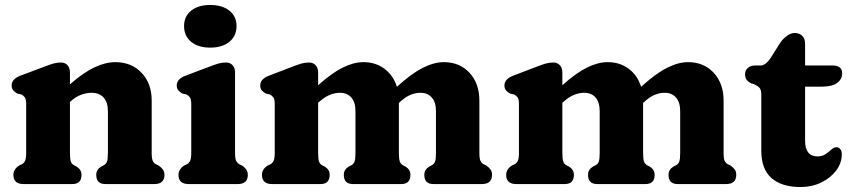

<svg xmlns="http://www.w3.org/2000/svg" viewBox="-20 -742 3436 774"><path d="M262 -450V-402Q317.5 -450.5 361.8 -471Q406 -491.5 444.5 -491.5Q510 -491.5 550.8 -448.5Q591.5 -405.5 591.5 -336.5V-126Q591.5 -102.5 595.8 -93.5Q600 -84.5 608.5 -80L619 -75Q630.5 -67 636.8 -58.5Q643 -50 643 -37Q643 0 602 0H405Q368 0 368 -37Q368 -58 387 -70L398.5 -76Q407.5 -80.5 411.2 -90.5Q415 -100.5 415 -126V-293.5Q415 -330 397.5 -349Q380 -368 349 -368Q329.5 -368 307.5 -360.2Q285.5 -352.5 263.5 -332.5L262 -331.5V-126Q262 -100.5 265.8 -90.5Q269.5 -80.5 278.5 -76L289.5 -70Q308.5 -58 308.5 -37Q308.5 0 271.5 0H75Q34 0 34 -37Q34 -60 57.5 -75L68.5 -80Q76.5 -84.5 81 -93.8Q85.5 -103 85.5 -126V-321.5Q85.5 -342 80 -349.5Q74.5 -357 65.5 -361.5L50.5 -364.5Q40 -370 33.5 -377.5Q27 -385 27 -397.5Q27 -423.5 62.5 -437L158 -473Q180 -481.5 194.8 -485.8Q209.5 -490 225.5 -490Q242.5 -490 252.2 -479Q262 -468 262 -450Z M827.5 -550Q779 -550 750.5 -573.5Q722 -597 722 -637Q722 -676 750.5 -699Q779 -722 827.5 -722Q876 -722 904.8 -699Q933.5 -676 933.5 -637Q933.5 -597 904.8 -573.5Q876 -550 827.5 -550ZM927.5 -450V-126Q927.5 -103 932 -93.8Q936.5 -84.5 944.5 -80L955 -75Q979 -60 979 -37Q979 0 938 0H740.5Q699.5 0 699.5 -37Q699.5 -60 723 -75L734 -80Q742 -84.5 746.5 -93.8Q751 -103 751 -126V-321.5Q751 -342 745.5 -349.5Q740 -357 731 -361.5L716 -364.5Q705.5 -370 699 -377.5Q692.5 -385 692.5 -397.5Q692.5 -423.5 728 -437L823.5 -473Q845.5 -481.5 860.2 -485.8Q875 -490 891 -490Q908 -490 917.8 -479Q927.5 -468 927.5 -450Z M1262.5 -450V-398.5Q1318.5 -448.5 1362.5 -470Q1406.5 -491.5 1445 -491.5Q1494.5 -491.5 1530.2 -464.5Q1566 -437.5 1580 -392Q1638.5 -445.5 1684.2 -468.5Q1730 -491.5 1769 -491.5Q1833 -491.5 1872.8 -448.5Q1912.5 -405.5 1912.5 -336.5V-126Q1912.5 -103 1916.8 -93.8Q1921 -84.5 1929.5 -80L1940 -75Q1951.5 -67 1957.5 -58.5Q1963.5 -50 1963.5 -37Q1963.5 0 1922.5 0H1727.5Q1690.5 0 1690.5 -37Q1690.5 -58 1709.5 -70L1721 -76Q1730 -80.5 1733.8 -90.5Q1737.5 -100.5 1737.5 -126V-293.5Q1737.5 -330 1720.5 -349Q1703.5 -368 1675 -368Q1655.5 -368 1635 -359.8Q1614.5 -351.5 1592.5 -331L1588 -327V-126Q1588 -100.5 1591.8 -90.8Q1595.5 -81 1604 -76L1615.5 -70Q1634.5 -58 1634.5 -37Q1634.5 0 1597.5 0H1403Q1366 0 1366 -37Q1366 -58 1385 -70L1396.5 -76Q1405.5 -80.5 1409.2 -90.5Q1413 -100.5 1413 -126V-293.5Q1413 -330 1396.2 -349Q1379.5 -368 1350.5 -368Q1331 -368 1310.5 -360Q1290 -352 1268 -332.5L1262.5 -328V-126Q1262.5 -100.5 1266.2 -90.5Q1270 -80.5 1278.5 -76L1290 -70Q1309 -58 1309 -37Q1309 0 1272 0H1077Q1036 0 1036 -37Q1036 -60 1059.5 -75L1070.5 -80Q1078.5 -84.5 1083 -93.8Q1087.5 -103 1087.5 -126V-321.5Q1087.5 -342 1082 -349.5Q1076.5 -357 1067.5 -361.5L1052.5 -364.5Q1042 -370 1035.5 -377.5Q1029 -385 1029 -397.5Q1029 -423.5 1064.5 -437L1158.5 -473Q1180.5 -481.5 1195.2 -485.8Q1210 -490 1226 -490Q1242.5 -490 1252.5 -479Q1262.5 -468 1262.5 -450Z M2247 -450V-398.5Q2303 -448.5 2347 -470Q2391 -491.5 2429.5 -491.5Q2479 -491.5 2514.8 -464.5Q2550.5 -437.5 2564.5 -392Q2623 -445.5 2668.8 -468.5Q2714.5 -491.5 2753.5 -491.5Q2817.5 -491.5 2857.2 -448.5Q2897 -405.5 2897 -336.5V-126Q2897 -103 2901.2 -93.8Q2905.5 -84.5 2914 -80L2924.5 -75Q2936 -67 2942 -58.5Q2948 -50 2948 -37Q2948 0 2907 0H2712Q2675 0 2675 -37Q2675 -58 2694 -70L2705.5 -76Q2714.5 -80.5 2718.2 -90.5Q2722 -100.5 2722 -126V-293.5Q2722 -330 2705 -349Q2688 -368 2659.5 -368Q2640 -368 2619.5 -359.8Q2599 -351.5 2577 -331L2572.5 -327V-126Q2572.5 -100.5 2576.2 -90.8Q2580 -81 2588.5 -76L2600 -70Q2619 -58 2619 -37Q2619 0 2582 0H2387.5Q2350.5 0 2350.5 -37Q2350.5 -58 2369.5 -70L2381 -76Q2390 -80.5 2393.8 -90.5Q2397.5 -100.5 2397.5 -126V-293.5Q2397.5 -330 2380.8 -349Q2364 -368 2335 -368Q2315.5 -368 2295 -360Q2274.5 -352 2252.5 -332.5L2247 -328V-126Q2247 -100.5 2250.8 -90.5Q2254.5 -80.5 2263 -76L2274.5 -70Q2293.5 -58 2293.5 -37Q2293.5 0 2256.5 0H2061.5Q2020.5 0 2020.5 -37Q2020.5 -60 2044 -75L2055 -80Q2063 -84.5 2067.5 -93.8Q2072 -103 2072 -126V-321.5Q2072 -342 2066.5 -349.5Q2061 -357 2052 -361.5L2037 -364.5Q2026.5 -370 2020 -377.5Q2013.5 -385 2013.5 -397.5Q2013.5 -423.5 2049 -437L2143 -473Q2165 -481.5 2179.8 -485.8Q2194.5 -490 2210.5 -490Q2227 -490 2237 -479Q2247 -468 2247 -450Z M3021 -402 3008.5 -406Q2997 -411.5 2990.2 -420Q2983.5 -428.5 2983.5 -442.5Q2983.5 -458 2994.5 -468Q3005.5 -478 3023.5 -478H3045.5Q3067 -478 3088 -510.5L3125.5 -570Q3137 -586.5 3153 -597.8Q3169 -609 3183 -609Q3202 -609 3213.8 -597.8Q3225.5 -586.5 3225.5 -566V-478H3336.5Q3375 -478 3375 -446Q3375 -423 3355 -407.8Q3335 -392.5 3288.5 -392.5H3225.5V-175.5Q3225.5 -111.5 3275.5 -111.5Q3295 -111.5 3308.5 -121Q3322 -130.5 3332.2 -139.8Q3342.5 -149 3353.5 -148.5Q3362 -148 3368 -140Q3374 -132 3373.5 -118.5Q3373 -84 3350.5 -54.2Q3328 -24.5 3290.5 -6.2Q3253 12 3207.5 12Q3131.5 12 3090.2 -24Q3049 -60 3049 -134.5V-359.5Q3049 -380.5 3041.5 -388.2Q3034 -396 3021 -402Z"/></svg>

Font: Fraunces 9pt S100
Style: Bold
Weight: 700
Version: Version 1.000; ttfautohint (v1.8.3)